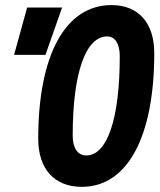

<svg xmlns="http://www.w3.org/2000/svg" viewBox="-20 -723 626 753"><path d="M300.8 9.8C479.5 9.8 585 -185.1 585 -515.1C585 -633.3 522.5 -703.1 417.5 -703.1C236.8 -703.1 129.9 -508.3 129.9 -178.7C129.9 -60.1 193.4 9.8 300.8 9.8ZM318.4 -113.3C285.2 -113.3 265.1 -142.1 265.1 -190.9C265.1 -435.5 315.4 -580.1 400.4 -580.1C431.2 -580.1 449.7 -551.3 449.7 -502.9C449.7 -257.8 400.9 -113.3 318.4 -113.3ZM35.2 -507.8H158.2L223.6 -693.4H86.4Z"/></svg>

Font: Cascadia Mono NF
Style: Bold Italic
Weight: 700
Italic angle: -10°
Monospace: yes
Designer: Aaron Bell
Foundry: Saja Typeworks
Version: Version 2404.023